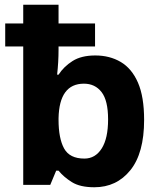

<svg xmlns="http://www.w3.org/2000/svg" viewBox="-20 -780 673 810"><path d="M378 10Q318 10 283.5 -11.5Q249 -33 227 -60H217L192 0H78V-584H2V-681H78V-760H227V-681H381V-584H227V-570Q227 -519 221 -465H227Q249 -499 286 -522.5Q323 -546 382 -546Q443 -546 489.5 -518.5Q536 -491 562 -431.5Q588 -372 588 -274Q588 -134 530 -62Q472 10 378 10ZM336 -111Q382 -111 409 -153.5Q436 -196 436 -276Q436 -356 408.5 -391.5Q381 -427 334 -427Q230 -427 227 -281V-275Q227 -196 250.5 -153.5Q274 -111 336 -111Z"/></svg>

Font: Noto Sans IKEA
Style: Bold
Weight: 600
Designer: Monotype Design Team
Foundry: Monotype Imaging Inc.
Version: Version 2.001